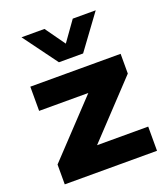

<svg xmlns="http://www.w3.org/2000/svg" viewBox="-146 -911 886 1014"><g transform="rotate(-20 297.0 -404.0)"><path d="M42.5 0V-111.5L324.5 -411H48V-547H555.5V-436L273.5 -136H561V0ZM234 -616.5 93.5 -808H222.5L302 -696.5L381.5 -808H510.5L370 -616.5Z"/></g></svg>

Font: Encode Sans Expanded Expanded
Style: Bold
Weight: 700
Width: 7
Designer: Multiple Designers
Foundry: Impallari Type
Version: Version 3.000; ttfautohint (v1.8.3) -l 8 -r 50 -G 200 -x 14 